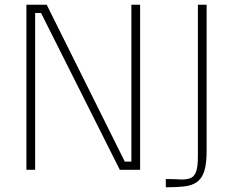

<svg xmlns="http://www.w3.org/2000/svg" viewBox="-20 -720 985 814"><path d="M574 0H488L154 -665H129V0H92V-700H178L509 -35H537V-700H574ZM683 74V39Q721 39 750 41Q775 41 790 34Q805 27 812 6Q819 -15 819 -59V-700H856V-81Q856 -25 846 6Q836 37 814.5 52Q793 67 760.5 70.5Q728 74 683 74Z"/></svg>

Font: Storia Sans Thin
Style: Regular
Weight: 100
Designer: Accademia di Belle Arti di Urbino and others
Foundry: Accademia di Belle Arti di Urbino and others.
Version: Version 60.001;May 25, 2020;FontCreator 12.0.0.2522 64-bit